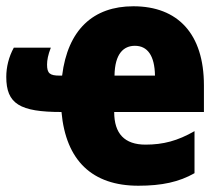

<svg xmlns="http://www.w3.org/2000/svg" viewBox="-28 -582 702 612"><path d="M397 -562C269 -562 188 -487 170 -341H162C131 -341 122 -348 122 -376C122 -390 125 -407 134 -430H16C0 -401 -8 -368 -8 -337C-8 -251 35 -225 168 -225C182 -70 266 10 413 10C488 10 543 -2 592 -30V-164C538 -133 492 -121 436 -121C369 -121 336 -156 336 -225H622V-310C622 -474 539 -562 397 -562ZM402 -436C442 -436 465 -405 466 -341H337C338 -411 366 -436 402 -436Z"/></svg>

Font: Noto Sans Condensed Black
Style: Regular
Weight: 900
Width: 3
Designer: Monotype Design Team
Foundry: Monotype Imaging Inc.
Version: Version 2.013